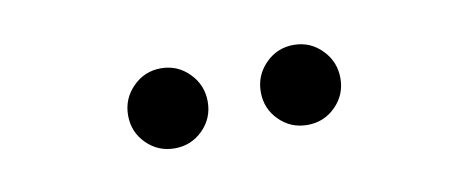

<svg xmlns="http://www.w3.org/2000/svg" viewBox="-28 -1008 555 228"><g transform="rotate(-10 250.0 -894.0)"><path d="M330 -845Q350 -845 364 -859Q378 -873 378 -893Q378 -913 364 -927.2Q350 -941.5 330 -941.5Q310 -941.5 296 -927.2Q282 -913 282 -893Q282 -873 296 -859Q310 -845 330 -845ZM170 -845Q190 -845 204 -859Q218 -873 218 -893Q218 -913 204 -927.2Q190 -941.5 170 -941.5Q150 -941.5 136 -927.2Q122 -913 122 -893Q122 -873 136 -859Q150 -845 170 -845Z"/></g></svg>

Font: Besley
Style: Regular
Weight: 400
Designer: Owen Earl
Foundry: indestructible type*
Version: Version 4.000